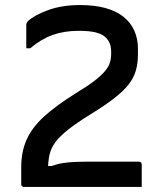

<svg xmlns="http://www.w3.org/2000/svg" viewBox="-20 -740 640 760"><path d="M297 -720Q355 -720 398 -708Q441 -696 469.5 -673Q498 -650 512 -618Q526 -586 526 -548V-524Q526 -489 517.5 -460Q509 -431 488.5 -405Q468 -379 432 -351Q396 -323 339 -288Q284 -254 250.5 -227.5Q217 -201 199.5 -177.5Q182 -154 176 -127.5Q170 -101 170 -67L143 -83H213L158 -73Q182 -83 203.5 -89Q225 -95 253 -97.5Q281 -100 322 -100H530Q535 -100 538 -97Q541 -94 541 -89Q541 -86 541 -77Q541 -68 541 -56.5Q541 -45 541 -33Q541 -21 541 -12Q541 -3 541 0Q539 0 513 0Q487 0 446 0Q405 0 356.5 0Q308 0 259.5 0Q211 0 170.5 0Q130 0 104 0Q78 0 75 0Q72 0 69.5 -1.5Q67 -3 65.5 -5Q64 -7 64 -11V-78Q64 -139 85 -186.5Q106 -234 152.5 -277Q199 -320 277 -369Q325 -398 353 -419.5Q381 -441 395.5 -458.5Q410 -476 415 -492Q420 -508 420 -526V-534Q420 -553 415 -566.5Q410 -580 399 -591Q387 -604 361.5 -611Q336 -618 291 -618Q234 -618 188 -601.5Q142 -585 100 -549H84Q84 -553 84 -562Q84 -571 84 -583.5Q84 -596 84 -608Q84 -620 84 -629Q84 -638 84 -641Q84 -646 85.5 -649Q87 -652 90 -656Q116 -680 170.5 -700Q225 -720 297 -720Z"/></svg>

Font: Recursive Medium
Style: Regular
Weight: 500
Version: Version 1.085